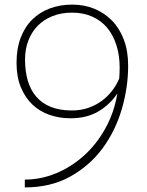

<svg xmlns="http://www.w3.org/2000/svg" viewBox="-20 -808 640 836"><path d="M88 8V-26Q157 -26 223 -53Q289 -80 344 -129Q399 -178 438 -247.5Q477 -317 491 -401Q459 -353 408.5 -323Q358 -293 287 -293Q239 -293 196.5 -307.5Q154 -322 122 -352Q90 -382 71 -427.5Q52 -473 52 -535Q52 -596 70 -643.5Q88 -691 120.5 -723Q153 -755 197.5 -771.5Q242 -788 295 -788Q346 -788 390.5 -770Q435 -752 468 -718Q501 -684 519.5 -634.5Q538 -585 538 -522Q538 -427 510 -332Q482 -237 426 -161.5Q370 -86 285.5 -39Q201 8 88 8ZM293 -327Q331 -327 363.5 -338Q396 -349 422 -368Q448 -387 467.5 -412Q487 -437 499 -466Q500 -477 500.5 -489Q501 -501 501 -515Q501 -567 487 -611Q473 -655 447 -686.5Q421 -718 382 -735.5Q343 -753 294 -753Q247 -753 209 -738Q171 -723 144.5 -696Q118 -669 103.5 -631.5Q89 -594 89 -549Q89 -498 101 -457Q113 -416 138 -387Q163 -358 201.5 -342.5Q240 -327 293 -327Z"/></svg>

Font: Tanohe Sans ExtraLight
Style: Regular
Weight: 250
Designer: Village Type and Design LLC & Cristiano Sobral
Foundry: Cooper Hewitt Smithsonian Design Museum
Version: Version 1.00;May 30, 2020;FontCreator 12.0.0.2522 64-bit; tt